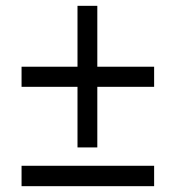

<svg xmlns="http://www.w3.org/2000/svg" viewBox="-20 -639 600 659"><path d="M246 -133V-341H54V-410H246V-619H314V-410H509V-341H314V-133ZM54 0V-70H509V0Z"/></svg>

Font: Ubuntu Sans Mono
Style: Regular
Weight: 400
Monospace: yes
Designer: Dalton Maag Ltd
Foundry: Dalton Maag Ltd
Version: Version 1.006